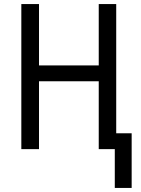

<svg xmlns="http://www.w3.org/2000/svg" viewBox="-20 -734 693 945"><path d="M628 191V-78H552V-714H466V-412H172V-714H85V0H172V-334H466V0H545V191Z"/></svg>

Font: Noto Sans UI SemiCondensed
Style: Regular
Weight: 400
Width: 4
Designer: Monotype Design Team
Foundry: Monotype Imaging Inc.
Version: 1.001